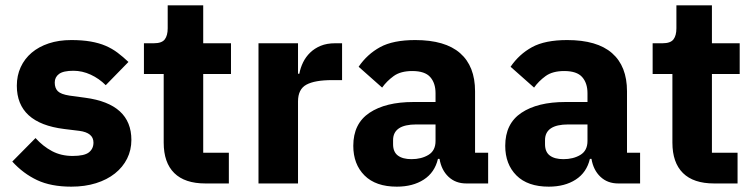

<svg xmlns="http://www.w3.org/2000/svg" viewBox="-20 -687 2824 719"><path d="M247 12Q171 12 119 -12.5Q67 -37 26 -82L113 -170Q141 -139 175 -121Q209 -103 252 -103Q296 -103 313 -116.5Q330 -130 330 -153Q330 -190 277 -197L220 -204Q43 -226 43 -366Q43 -404 57.5 -435.5Q72 -467 98.5 -489.5Q125 -512 162.5 -524.5Q200 -537 247 -537Q288 -537 319.5 -531.5Q351 -526 375.5 -515.5Q400 -505 420.5 -489.5Q441 -474 461 -455L376 -368Q351 -393 319.5 -407.5Q288 -422 255 -422Q217 -422 201 -410Q185 -398 185 -378Q185 -357 196.5 -345.5Q208 -334 240 -329L299 -321Q472 -298 472 -163Q472 -125 456 -93Q440 -61 410.5 -37.5Q381 -14 339.5 -1Q298 12 247 12Z M749 0Q672 0 632.5 -39Q593 -78 593 -153V-410H519V-525H556Q586 -525 597 -539.5Q608 -554 608 -581V-667H741V-525H845V-410H741V-115H837V0Z M948 0V-525H1096V-411H1101Q1105 -433 1115 -453.5Q1125 -474 1141.5 -490Q1158 -506 1181 -515.5Q1204 -525 1235 -525H1261V-387H1224Q1159 -387 1127.5 -370Q1096 -353 1096 -307V0Z M1726 0Q1686 0 1659.5 -25Q1633 -50 1626 -92H1620Q1608 -41 1567 -14.5Q1526 12 1466 12Q1387 12 1345 -30Q1303 -72 1303 -141Q1303 -224 1363.5 -264.5Q1424 -305 1528 -305H1611V-338Q1611 -376 1591 -398.5Q1571 -421 1524 -421Q1480 -421 1454 -402Q1428 -383 1411 -359L1323 -437Q1355 -484 1403.5 -510.5Q1452 -537 1535 -537Q1647 -537 1703 -488Q1759 -439 1759 -345V-115H1808V0ZM1521 -91Q1558 -91 1584.5 -107Q1611 -123 1611 -159V-221H1539Q1452 -221 1452 -162V-147Q1452 -118 1470 -104.5Q1488 -91 1521 -91Z M2295 0Q2255 0 2228.5 -25Q2202 -50 2195 -92H2189Q2177 -41 2136 -14.5Q2095 12 2035 12Q1956 12 1914 -30Q1872 -72 1872 -141Q1872 -224 1932.5 -264.5Q1993 -305 2097 -305H2180V-338Q2180 -376 2160 -398.5Q2140 -421 2093 -421Q2049 -421 2023 -402Q1997 -383 1980 -359L1892 -437Q1924 -484 1972.5 -510.5Q2021 -537 2104 -537Q2216 -537 2272 -488Q2328 -439 2328 -345V-115H2377V0ZM2090 -91Q2127 -91 2153.5 -107Q2180 -123 2180 -159V-221H2108Q2021 -221 2021 -162V-147Q2021 -118 2039 -104.5Q2057 -91 2090 -91Z M2654 0Q2577 0 2537.5 -39Q2498 -78 2498 -153V-410H2424V-525H2461Q2491 -525 2502 -539.5Q2513 -554 2513 -581V-667H2646V-525H2750V-410H2646V-115H2742V0Z"/></svg>

Font: IBM Plex Sans Thai
Style: Bold
Weight: 700
Designer: Mike Abbink, Paul van der Laan, Pieter van Rosmalen, Ben Mitchell, Mark Frömberg
Foundry: Bold Monday
Version: Version 1.2